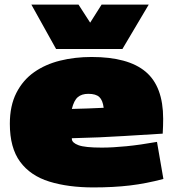

<svg xmlns="http://www.w3.org/2000/svg" viewBox="-20 -809 766 839"><path d="M388 10Q278 10 195.5 -15.5Q113 -41 68 -102Q23 -163 23 -268Q23 -347 51.5 -403Q80 -459 129 -493.5Q178 -528 242.5 -544Q307 -560 380 -560Q540 -560 616.5 -495.5Q693 -431 693 -290Q693 -278 692.5 -258.5Q692 -239 691 -225Q619 -221 519.5 -214.5Q420 -208 294 -205Q294 -205 294 -201Q295 -185 323 -174.5Q351 -164 425 -164Q472 -164 532.5 -170Q593 -176 666 -189L694 -27Q619 -7 547.5 1.5Q476 10 388 10ZM294 -333Q326 -334 363 -335Q400 -336 433 -338Q429 -371 414 -385Q399 -399 366 -399Q337 -399 320 -384.5Q303 -370 294 -333ZM630 -789 515 -595H225L117 -789H323L374 -710L424 -789Z"/></svg>

Font: Georama Expanded Black
Style: Regular
Weight: 900
Width: 7
Designer: Jean-Baptiste Levee
Foundry: Production Type
Version: Version 1.000